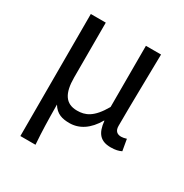

<svg xmlns="http://www.w3.org/2000/svg" viewBox="-171 -678 970 1011"><g transform="rotate(30 314.0 -172.0)"><path d="M92 199H184C178 114 177 66 176 -41C202 2 238 11 281 11C340 11 393 -22 433 -92H435C442 -19 471 13 533 13C562 13 581 8 597 0L585 -69C572 -65 562 -63 553 -63C529 -63 513 -75 513 -106C513 -237 517 -396 519 -543H427V-171C376 -82 332 -66 283 -66C212 -66 183 -115 183 -210V-543H92Z"/></g></svg>

Font: Source Han Sans CN Regular
Style: Regular
Weight: 400
Designer: Ryoko NISHIZUKA (kana & ideographs); Paul D. Hunt (Latin, Greek & Cyrillic); Wenlong ZHANG (bopomofo); Sandoll Communica
Foundry: Adobe Systems Incorporated
Version: Version 1.004;PS 1.004;hotconv 1.0.82;makeotf.lib2.5.63406